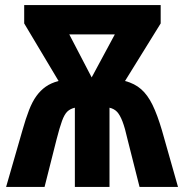

<svg xmlns="http://www.w3.org/2000/svg" viewBox="-20 -734 724 754"><path d="M611 -714V-642L471 -416Q509 -406 534.5 -383.5Q560 -361 579 -322Q598 -283 616 -222L679 0H528L481 -186Q471 -231 461 -257Q451 -283 439.5 -295Q428 -307 410 -311V0H274V-311Q256 -307 244.5 -296Q233 -285 223.5 -259Q214 -233 202 -186L155 0H4L68 -222Q81 -268 94 -301.5Q107 -335 123 -357Q139 -379 159.5 -393.5Q180 -408 210 -416L75 -642V-714ZM431 -599H252L340 -430Z"/></svg>

Font: Noto Sans Display Condensed
Style: Bold
Weight: 700
Width: 3
Designer: Monotype Design Team
Foundry: Monotype Imaging Inc.
Version: Version 2.003